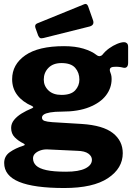

<svg xmlns="http://www.w3.org/2000/svg" viewBox="-20 -770 683 965"><path d="M604 -558Q612 -558 618 -552.5Q624 -547 624 -534V-455Q624 -439 617 -433Q610 -427 599 -430Q588 -433 575.5 -434Q563 -435 553 -434Q527 -433 533 -411Q536 -404 538.5 -394.5Q541 -385 541 -373Q541 -328 513 -291Q485 -254 429 -231.5Q373 -209 291 -209Q255 -209 232.5 -205Q210 -201 200.5 -194.5Q191 -188 191 -179Q191 -167 203.5 -162.5Q216 -158 243 -156L391 -147Q498 -140 547.5 -101Q597 -62 597 0Q597 76 522.5 125.5Q448 175 303 175Q151 175 76 144Q1 113 1 49Q1 15 29 -5Q57 -25 98 -38Q111 -42 98 -49Q73 -61 54.5 -79.5Q36 -98 36 -127Q36 -149 50.5 -167Q65 -185 88.5 -199.5Q112 -214 139 -225Q144 -227 146.5 -230Q149 -233 141 -237Q93 -258 67 -292Q41 -326 41 -372Q41 -446 107 -492Q173 -538 302 -538Q358 -538 399.5 -525.5Q441 -513 466 -493Q474 -487 482 -488Q490 -489 495 -495Q509 -513 528.5 -527Q548 -541 568.5 -549.5Q589 -558 604 -558ZM289 -293Q337 -293 358 -316Q379 -339 379 -370Q379 -405 358 -429Q337 -453 289 -453Q247 -453 223.5 -429Q200 -405 200 -370Q200 -338 223.5 -315.5Q247 -293 289 -293ZM220 -19Q200 -20 183 -14Q166 -8 156 2Q146 12 146 26Q146 47 161.5 62Q177 77 213 85Q249 93 312 93Q376 93 409 76.5Q442 60 442 33Q442 15 424 2Q406 -11 369 -12ZM423 -738 448 -667Q455 -644 431 -637L199 -579Q187 -576 181.5 -579Q176 -582 172 -591L158 -630Q153 -646 166 -652L404 -749Q417 -754 423 -738Z"/></svg>

Font: Libre Franklin Thin ExtraBold
Style: Regular
Weight: 800
Version: Version 3.000